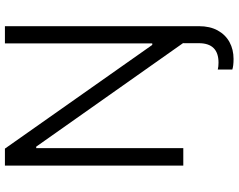

<svg xmlns="http://www.w3.org/2000/svg" viewBox="-112 -634 946 761"><g transform="rotate(-90 360.5 -254.0)"><path d="M570.3 0 159.2 -583H153.3V0H84V-707H151.4L562.5 -123H568.4V-707H636.7V62.5Q636.7 105.5 619.9 136.2Q603 167 573.7 183.1Q544.4 199.2 506.8 199.2Q479.5 199.2 464.8 194.3V136.7Q476.6 139.6 492.2 139.6Q569.3 139.6 569.3 61.5V0Z"/></g></svg>

Font: Pretendard JP Light
Style: Regular
Weight: 300
Designer: Base glyphs from Inter by Rasmus Andersson; Hangeul glyphs from Noto Sans CJK(Source Han Sans) by Jang Soo-young and Kan
Foundry: Kil Hyung-jin
Version: Version 1.309